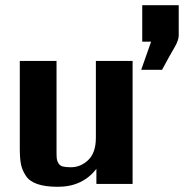

<svg xmlns="http://www.w3.org/2000/svg" viewBox="-20 -706 725 737"><path d="M56 -134V-472H197V-125Q197 -105 198 -96.5Q199 -88 204.5 -79Q210 -70 221 -67Q232 -64 252 -64Q290 -64 319 -92Q348 -120 348 -177V-472H489V0H350V-58Q297 11 202 11Q154 11 123.5 0.5Q93 -10 79 -31.5Q65 -53 60.5 -75.5Q56 -98 56 -134ZM526 -546V-686H666V-568Q665 -550 651 -526Q631 -492 602 -438H522L560 -546Z"/></svg>

Font: Coval
Style: Heavy
Weight: 900
Foundry: Context Ltd
Version: Version 001.000